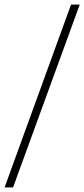

<svg xmlns="http://www.w3.org/2000/svg" viewBox="-20 -763 368 838"><path d="M0 55 290 -743H328L37 55Z"/></svg>

Font: Saira Thin
Style: Regular
Weight: 100
Designer: Hector Gatti with collaboration of the Omnibus-Type team
Foundry: Omnibus-Type
Version: Version 1.101